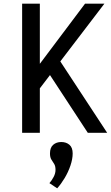

<svg xmlns="http://www.w3.org/2000/svg" viewBox="-20 -720 601 1041"><path d="M100 0V-700H196V-374L441 -700H546L307 -387L561 0H456L251 -313L196 -241V0ZM290 301 248 273Q261 258 271 239Q281 220 281 201Q281 180 273.5 168.5Q266 157 258.5 145Q251 133 251 112Q251 80 268.5 65Q286 50 312 50Q339 50 356.5 65Q374 80 374 112Q374 142 362 177.5Q350 213 330.5 245.5Q311 278 290 301Z"/></svg>

Font: Orienta
Style: Regular
Weight: 400
Designer: Eduardo Rodriguez Tunni
Foundry: Eduardo Rodriguez Tunni
Version: Version 1.002; ttfautohint (v1.8.4.7-5d5b);gftools[0.9.23]